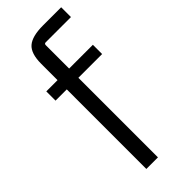

<svg xmlns="http://www.w3.org/2000/svg" viewBox="-225 -715 749 749"><g transform="rotate(-45 149.0 -340.5)"><path d="M298 -627H159Q151 -627 151 -619V-490H282V-439H151V0H87V-439H25V-490H87V-580Q87 -637 112.5 -659Q138 -681 198 -681H298Z"/></g></svg>

Font: Gemunu Libre Light
Style: Regular
Weight: 300
Designer: Puspanada Ekanayake, Sola Matas, Pathum Egodawatta, Kosala Senevirathne
Foundry: mooniak
Version: Version 1.100